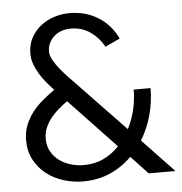

<svg xmlns="http://www.w3.org/2000/svg" viewBox="-52 -769 785 829"><g transform="rotate(-5 340.5 -354.5)"><path d="M279 -652Q259 -652 240.5 -646Q222 -640 208 -628Q194 -616 185.5 -599Q177 -582 177 -561Q177 -544 188.5 -523.5Q200 -503 216.5 -483Q233 -463 250 -445Q267 -427 279 -415L487 -198Q507 -237 517 -280.5Q527 -324 527 -366H600Q600 -307 584.5 -250Q569 -193 539 -144L676 0H560L487 -78Q446 -37 393 -13.5Q340 10 275 10Q232 10 190.5 -3Q149 -16 116.5 -41.5Q84 -67 64.5 -104Q45 -141 45 -188Q45 -224 57 -254Q69 -284 88.5 -309Q108 -334 133 -355Q158 -376 185 -395Q169 -412 153 -431Q137 -450 124.5 -471Q112 -492 104 -514Q96 -536 96 -559Q96 -597 111.5 -626.5Q127 -656 152.5 -676.5Q178 -697 211 -708Q244 -719 279 -719Q348 -719 402 -686Q456 -653 486 -591L422 -561Q400 -601 363.5 -626.5Q327 -652 279 -652ZM284 -60Q332 -60 370.5 -78.5Q409 -97 438 -128L236 -341Q216 -327 197 -310.5Q178 -294 163 -275Q148 -256 139 -234Q130 -212 130 -187Q130 -156 143.5 -132Q157 -108 179 -92Q201 -76 228.5 -68Q256 -60 284 -60Z"/></g></svg>

Font: Rising Sun
Style: Regular
Weight: 400
Designer: Matt McInerney, Pablo Impallari, Rodrigo Fuenzalida (Raleway font), Stephen Hutchings (Greek), Cristiano Sobral (main ch
Foundry: The Rising Sun Project Authors
Version: Version 4.327; ttfautohint (v1.8.4.7-5d5b-dirty)